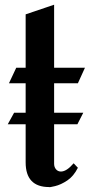

<svg xmlns="http://www.w3.org/2000/svg" viewBox="-20 -788 384 816"><path d="M210 -260V-92Q210 -78 218 -68.5Q226 -59 239 -59Q263 -59 293 -94L311 -75Q293 -39 266 -21Q239 -3 214 3Q189 9 189 7Q89 7 89 -98V-260H13L40 -309H89V-434H18L49 -500H89V-727L210 -768V-500H341L311 -434H210V-309H334L309 -260ZM189 7Z"/></svg>

Font: Amita
Style: Bold
Weight: 700
Designer: Eduardo Rodriguez Tunni, Modular Infotech, Brian J. Bonislawsky
Foundry: Eduardo Rodriguez Tunni, Modular Infotech, Brian J. Bonislawsky
Version: Version 1.003